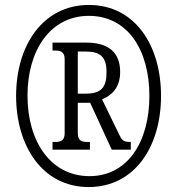

<svg xmlns="http://www.w3.org/2000/svg" viewBox="-20 -745 715 775"><path d="M338 10C522 10 630 -151 630 -358C630 -563 524 -725 339 -725C154 -725 45 -563 45 -358C45 -156 151 10 338 10ZM341 -34C186 -34 91 -172 91 -359C91 -542 183 -681 339 -681C494 -681 583 -545 583 -358C583 -172 495 -34 341 -34ZM192 -141H343V-172H332C312 -172 294 -176 294 -207V-330H344L431 -141H508V-172C481 -172 474 -176 463 -198L392 -344C429 -359 465 -390 465 -454C465 -533 419 -573 328 -573H192V-541H202C223 -541 241 -537 241 -506V-207C241 -176 223 -172 202 -172H192ZM327 -367H294V-537H325C386 -537 410 -515 410 -453C410 -394 390 -367 327 -367Z"/></svg>

Font: Noto Serif Bengali ExtraCondensed Medium
Style: Regular
Weight: 500
Width: 2
Designer: Juan Bruce, Universal Thirst, Indian Type Foundry and the Monotype Design Team.
Foundry: Monotype Imaging Inc.
Version: Version 2.003